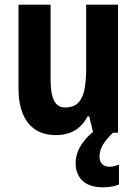

<svg xmlns="http://www.w3.org/2000/svg" viewBox="-20 -567 585 820"><path d="M484 -547V0H378L361 -70H354Q340 -43 320 -25Q300 -7 274.5 1.5Q249 10 219 10Q168 10 132 -13Q96 -36 77.5 -81Q59 -126 59 -190V-547H196V-228Q196 -168 210.5 -138Q225 -108 258 -108Q294 -108 313.5 -127.5Q333 -147 340.5 -184Q348 -221 348 -275V-547ZM405 103Q405 122 416 133.5Q427 145 447 145Q460 145 470.5 142Q481 139 488 136V221Q476 226 459 229.5Q442 233 420 233Q363 233 333 205.5Q303 178 303 129Q303 105 312.5 80Q322 55 342.5 30.5Q363 6 395 -17L462 0Q429 33 417 55.5Q405 78 405 103Z"/></svg>

Font: Noto Sans Khmer Condensed
Style: Bold
Weight: 700
Width: 3
Designer: Danh Hong and the Monotype Design Team
Foundry: Monotype Imaging Inc.
Version: Version 2.004